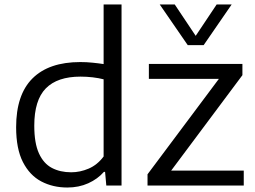

<svg xmlns="http://www.w3.org/2000/svg" viewBox="-20 -828 1138 857"><path d="M280.5 9Q216 9 164.2 -18.2Q112.5 -45.5 82.2 -104.8Q52 -164 52 -260Q52 -405.5 125.2 -478.2Q198.5 -551 338.5 -551Q366.5 -551 393.2 -548.2Q420 -545.5 442.5 -542V-808H522.5V0H454.5L449 -61H444Q416 -29 374 -10Q332 9 280.5 9ZM298 -59Q337.5 -59 376 -75.5Q414.5 -92 442.5 -129.5V-474Q421.5 -479.5 394.2 -482.8Q367 -486 339.5 -486Q236 -486 184.5 -433.5Q133 -381 133 -267Q133 -189 153.8 -143.5Q174.5 -98 211.5 -78.5Q248.5 -59 298 -59ZM638.5 0V-50L957 -476H644.5V-542.5H1062V-492.5L744 -66.5H1068V0ZM818 -626.5 693 -808H760L853.5 -668L947 -808H1014L889 -626.5Z"/></svg>

Font: Encode Sans Semi Expanded
Style: Regular
Weight: 400
Width: 6
Designer: Multiple Designers
Foundry: Impallari Type
Version: Version 3.000; ttfautohint (v1.8.3) -l 8 -r 50 -G 200 -x 14 